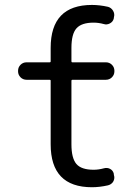

<svg xmlns="http://www.w3.org/2000/svg" viewBox="-20 -785 561 794"><path d="M418 -527.3Q432.6 -527.3 442.9 -517.1Q453.1 -506.8 453.1 -492.2V-490.2Q453.1 -475.6 442.9 -465.3Q432.6 -455.1 418 -455.1H279.3Q275.4 -455.1 275.4 -451.2V-188.5Q275.4 -130.9 295.9 -106.9Q316.4 -83 367.2 -83Q387.7 -83 409.2 -88.9Q422.9 -92.8 434.6 -86.9Q446.3 -81.1 450.2 -68.4L451.2 -60.5Q454.1 -51.8 451.7 -42.5Q449.2 -33.2 442.4 -26.9Q435.5 -20.5 426.8 -18.6Q391.6 -10.7 360.4 -10.7Q189.5 -10.7 189.5 -188.5V-451.2Q189.5 -455.1 185.5 -455.1H89.8Q75.2 -455.1 64.9 -465.3Q54.7 -475.6 54.7 -490.2V-492.2Q54.7 -506.8 64.9 -517.1Q75.2 -527.3 89.8 -527.3H185.5Q189.5 -527.3 189.5 -531.2V-586.9Q189.5 -764.6 360.4 -764.6Q391.6 -764.6 426.8 -756.8Q440.4 -752.9 447.8 -740.2Q455.1 -727.5 451.2 -713.9L450.2 -707Q446.3 -694.3 434.1 -688Q421.9 -681.6 409.2 -685.5Q387.7 -691.4 367.2 -691.4Q317.4 -691.4 296.4 -668Q275.4 -644.5 275.4 -586.9V-531.2Q275.4 -527.3 279.3 -527.3Z"/></svg>

Font: Gen Jyuu GothicL Regular
Style: Regular
Weight: 400
Designer: [Source Han Sans]
Ryoko NISHIZUKA  (kana & ideographs); Paul D. Hunt (Latin, Greek & Cyrillic); Wenlong ZHANG  (bopomofo
Version: Version 1.002.20150607